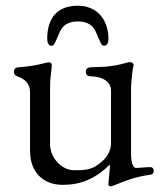

<svg xmlns="http://www.w3.org/2000/svg" viewBox="-20 -632 567 671"><path d="M160 -472C170 -472 172 -484 177 -493C189 -515 192 -557 252 -557C312 -557 315 -515 327 -493C332 -484 334 -472 344 -472C354 -472 359 -483 359 -496C359 -560 322 -612 252 -612C182 -612 145 -571 145 -496C145 -483 150 -472 160 -472ZM366 19C372 19 382 15 386 13C415 1 451 -14 503 -21C511 -22 517 -24 517 -35C517 -47 509 -48 502 -48C492 -48 466 -45 456 -45C446 -45 438 -59 438 -95V-326C438 -342 443 -388 445 -395C446 -399 447 -402 447 -404C447 -411 441 -415 434 -415C431 -415 427 -414 424 -413C388 -403 362 -398 301 -397C290 -397 280 -394 280 -382C280 -368 289 -365 301 -365C321 -365 368 -356 368 -315V-132C368 -91 338 -68 323 -57C298 -38 273 -37 239 -37C196 -37 155 -80 155 -128V-323C155 -353 157 -369 161 -400C162 -411 157 -414 151 -414C148 -414 147 -414 143 -413C106 -404 89 -400 44 -397C36 -396 29 -393 29 -381C29 -370 35 -367 42 -365C72 -353 85 -337 85 -308V-105C85 -27 134 14 199 14C261 14 312 -6 364 -57V-51C364 -34 359 -2 359 11C359 16 361 19 366 19Z"/></svg>

Font: EB Garamond
Style: Regular
Weight: 400
Designer: Georg Duffner and Octavio Pardo
Foundry: Georg Duffner
Version: Version 1.000;PS 001.000;hotconv 1.0.88;makeotf.lib2.5.64775